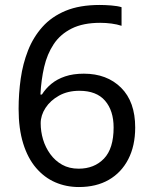

<svg xmlns="http://www.w3.org/2000/svg" viewBox="-20 -744 612 774"><path d="M55 -305Q55 -367 63.5 -427Q72 -487 93 -540.5Q114 -594 151 -635.5Q188 -677 244.5 -700.5Q301 -724 382 -724Q403 -724 428.5 -722Q454 -720 470 -715V-640Q452 -646 429.5 -649Q407 -652 384 -652Q315 -652 269 -629Q223 -606 196.5 -566Q170 -526 158 -474Q146 -422 143 -363H149Q164 -387 187 -406Q210 -425 242.5 -436Q275 -447 318 -447Q411 -447 468 -390.5Q525 -334 525 -230Q525 -156 497 -102Q469 -48 418.5 -19Q368 10 298 10Q247 10 203 -9Q159 -28 125.5 -67Q92 -106 73.5 -165.5Q55 -225 55 -305ZM297 -64Q360 -64 399 -104.5Q438 -145 438 -230Q438 -298 403.5 -338Q369 -378 300 -378Q253 -378 218 -358.5Q183 -339 163.5 -309Q144 -279 144 -247Q144 -214 153.5 -182Q163 -150 182.5 -123Q202 -96 230.5 -80Q259 -64 297 -64Z"/></svg>

Font: Noto Sans Canadian Aboriginal
Style: Regular
Weight: 400
Designer: Monotype Design Team, Typotheque's Kevin King
Foundry: Monotype Imaging Inc.
Version: Version 2.002